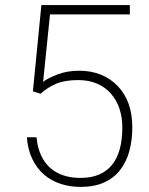

<svg xmlns="http://www.w3.org/2000/svg" viewBox="-20 -731 590 761"><path d="M140.6 -359.4 110.4 -369.1 144 -710.9H494.6V-673.8H178.2L150.9 -406.7Q168.9 -420.9 207.5 -435.8Q246.1 -450.7 293.9 -450.7Q340.8 -450.7 379.2 -435.3Q417.5 -419.9 445.8 -390.9Q474.1 -361.8 489.3 -320.6Q504.4 -279.3 504.4 -226.6Q504.4 -175.3 492.7 -132.3Q481 -89.4 456.3 -57.4Q431.6 -25.4 392.6 -7.8Q353.5 9.8 299.3 9.8Q257.3 9.8 220.5 -2.2Q183.6 -14.2 155 -38.6Q126.5 -63 108.4 -100.1Q90.3 -137.2 86.4 -187H124.5Q129.9 -134.8 151.6 -98.9Q173.3 -63 210.7 -44.4Q248 -25.9 299.3 -25.9Q340.8 -25.9 371.8 -38.8Q402.8 -51.8 423.6 -77.1Q444.3 -102.5 454.6 -139.9Q464.8 -177.2 464.8 -225.6Q464.8 -266.1 453.6 -300Q442.4 -334 419.9 -359.6Q397.5 -385.3 365 -399.4Q332.5 -413.6 290.5 -413.6Q236.3 -413.6 202.1 -398.9Q168 -384.3 140.6 -359.4Z"/></svg>

Font: Roboto ExtraLight
Style: Regular
Weight: 250
Designer: Christian Robertson
Foundry: Google
Version: Version 3.009; 2024